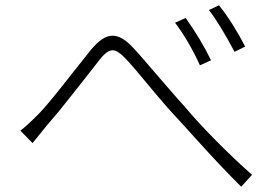

<svg xmlns="http://www.w3.org/2000/svg" viewBox="-20 -735 1040 726"><path d="M122 -300Q146 -324 181 -367Q216 -410 251 -455L325 -548Q347 -574 366.5 -587Q386 -600 406 -600Q441 -600 482 -556Q502 -535 531 -501Q560 -467 575 -450Q591 -432 623 -394.5Q655 -357 680 -330Q723 -278 794.5 -205.5Q866 -133 933 -74L892 -29Q816 -104 720 -211Q694 -240 649 -289Q604 -337 538 -417Q489 -477 458 -510Q426 -545 406 -545Q384 -545 355 -507L297 -433Q287 -421 242.5 -364Q198 -307 159 -263Q150 -251 130 -227L103 -194L57 -241Q80 -258 122 -300ZM778 -507 736 -488Q694 -580 642 -649L682 -667Q738 -589 778 -507ZM907 -559 867 -539Q810 -646 770 -697L808 -715Q860 -650 907 -559Z"/></svg>

Font: Merged Yaku Han JP Light
Style: Regular
Weight: 300
Designer: Ryoko NISHIZUKA 西塚涼子 (kana, bopomofo & ideographs); Paul D. Hunt (Latin, Greek & Cyrillic); Sandoll Communications 산돌커뮤니
Foundry: Adobe
Version: Version 2.004